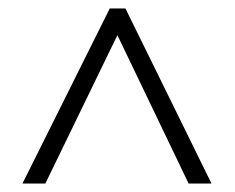

<svg xmlns="http://www.w3.org/2000/svg" viewBox="-20 -789 554 453"><path d="M33 -356H87L257 -706L425 -356H479L276 -769H239Z"/></svg>

Font: Noto Sans Tamil UI SemiCondensed Light
Style: Regular
Weight: 300
Width: 4
Designer: Jelle Bosma - Monotype Design Team
Foundry: Monotype Imaging Inc.
Version: Version 2.004